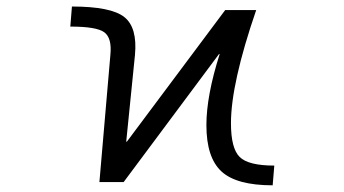

<svg xmlns="http://www.w3.org/2000/svg" viewBox="-20 -550 1040 580"><path d="M660.2 -519.5H753.9Q677.7 -297.9 677.7 -177.7Q677.7 -101.6 704.1 -75.7Q730.5 -49.8 808.6 -49.8L803.7 9.8Q694.3 9.8 648.9 -32.2Q603.5 -74.2 603.5 -171.9Q603.5 -260.7 643.6 -386.7H641.6L353.5 0H280.3L313.5 -384.8Q318.4 -435.5 294.9 -452.6Q271.5 -469.7 192.4 -469.7L197.3 -530.3Q315.4 -530.3 355.5 -498.5Q395.5 -466.8 387.7 -383.8L361.3 -122.1H363.3Z"/></svg>

Font: GenEi Gothic M SemiLight
Style: Regular
Weight: 350
Designer: o_tamon (Modified); [Source Han Sans]
Ryoko NISHIZUKA  (kana & ideographs); Paul D. Hunt (Latin, Greek & Cyrillic); Wenl
Version: Version 1.1a;Original Version 1.004